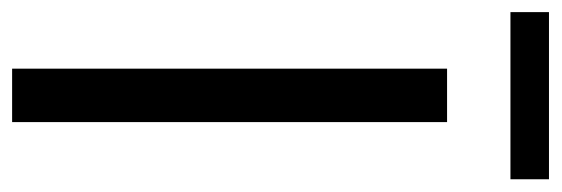

<svg xmlns="http://www.w3.org/2000/svg" viewBox="-338 -586 904 309"><g transform="rotate(90 113.5 -432.0)"><path d="M70 0V-700H156V0ZM-21 -802V-864H248V-802Z"/></g></svg>

Font: Georama ExtraCondensed Thin
Style: Regular
Weight: 400
Version: Version 1.001